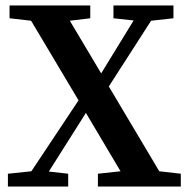

<svg xmlns="http://www.w3.org/2000/svg" viewBox="-20 -684 691 704"><path d="M15 -617V-664H311V-617L236 -608L351 -415L470 -609L396 -617V-664H616V-617L534 -608L379 -367L564 -56L643 -47V0H339V-47L422 -56L295 -270L159 -55L230 -47V0H9V-47L95 -56L268 -316L94 -608Z"/></svg>

Font: Source Serif 4 Semibold
Style: Regular
Weight: 600
Designer: Frank Grießhammer
Foundry: Adobe
Version: Version 4.005;hotconv 1.1.0;makeotfexe 2.6.0